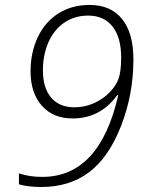

<svg xmlns="http://www.w3.org/2000/svg" viewBox="-20 -743 591 773"><path d="M517.1 -503.9Q517.1 -363.3 467.5 -236.3Q418 -109.4 338.9 -49.8Q259.8 9.8 147 9.8Q91.3 9.8 56.2 -1V-44.9Q98.6 -30.8 149.9 -30.8Q381.3 -30.8 456.1 -359.9H452.1Q383.8 -266.1 272.9 -266.1Q193.8 -266.1 148.4 -317.4Q103 -368.7 103 -456.1Q103 -531.7 132.1 -593.3Q161.1 -654.8 215.3 -689Q269.5 -723.1 340.8 -723.1Q425.8 -723.1 471.4 -666.7Q517.1 -610.4 517.1 -503.9ZM335 -680.2Q280.3 -680.2 238.5 -651.6Q196.8 -623 174.8 -572.3Q152.8 -521.5 152.8 -460Q152.8 -389.2 185.8 -350.1Q218.8 -311 279.8 -311Q320.3 -311 356.7 -326.9Q393.1 -342.8 419.7 -369.6Q446.3 -396.5 457 -425.3Q467.8 -454.1 467.8 -511.2Q467.8 -592.3 433.1 -636.2Q398.4 -680.2 335 -680.2Z"/></svg>

Font: CAA NEO Sans Light
Style: Italic
Weight: 300
Italic angle: -12°
Version: Version 1.10